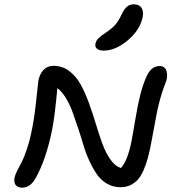

<svg xmlns="http://www.w3.org/2000/svg" viewBox="-20 -907 803 881"><path d="M456.1 -674.8Q435.1 -674.8 425 -683.3Q415 -691.9 418 -706.1Q420.9 -720.2 430.7 -730.5Q440.4 -740.7 464.8 -756.8Q494.6 -776.9 509 -793.5Q523.4 -810.1 537.1 -838.9Q549.8 -866.2 563 -876.7Q576.2 -887.2 592.8 -887.2Q618.7 -887.2 629.2 -871.1Q639.6 -855 634.8 -829.1Q622.1 -768.6 565.9 -721.7Q509.8 -674.8 456.1 -674.8ZM82 -45.9Q62.5 -45.9 52.5 -57.6Q42.5 -69.3 46.9 -91.8Q49.3 -104.5 58.8 -123.5Q68.4 -142.6 79.1 -162.6Q89.8 -182.6 103.5 -223.1Q117.2 -263.7 127 -314.9Q138.2 -369.1 146.7 -451.4Q155.3 -533.7 155.8 -535.2Q161.6 -566.9 179.4 -585.9Q197.3 -605 225.1 -605Q265.6 -605 297.6 -581.1Q329.6 -557.1 350.6 -518.6Q371.6 -480 388.7 -432.6Q405.8 -385.3 420.4 -336.4Q435.1 -287.6 450.4 -245.8Q465.8 -204.1 487.3 -174.1Q508.8 -144 535.2 -136.2Q564.9 -169.9 582 -252Q587.9 -281.2 599.9 -352.8Q611.8 -424.3 623 -469.5Q634.3 -514.6 651.9 -555.2Q673.3 -604 711.9 -604Q737.8 -604 744.6 -579.1Q751.5 -554.2 738.8 -524.9Q725.6 -491.7 715.6 -455.3Q705.6 -418.9 700.7 -394.5Q695.8 -370.1 687.3 -323.2Q678.7 -276.4 673.8 -251Q666.5 -211.9 658.9 -184.1Q651.4 -156.2 639.9 -128.9Q628.4 -101.6 614.3 -85Q600.1 -68.4 579.6 -58.1Q559.1 -47.9 533.2 -47.9Q499.5 -47.9 471.7 -63.7Q443.8 -79.6 425.3 -106.2Q406.7 -132.8 390.4 -168Q374 -203.1 362.8 -241.2Q351.6 -279.3 338.4 -319.1Q325.2 -358.9 312.7 -393.3Q300.3 -427.7 282.2 -457.3Q264.2 -486.8 243.2 -502.9Q231.4 -372.1 219.2 -312Q191.4 -174.3 143.1 -88.9Q118.7 -45.9 82 -45.9Z"/></svg>

Font: Shantell Sans Irregular
Style: Italic
Weight: 400
Italic angle: -11.31°
Designer: Stephen Nixon, Anya Danilova, Shantell Martin
Foundry: Arrow Type
Version: Version 1.006;[9816181b4]